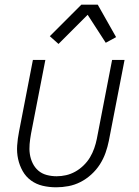

<svg xmlns="http://www.w3.org/2000/svg" viewBox="-20 -785 590 817"><path d="M219 12Q189 12 161.5 5.5Q134 -1 112 -17Q90 -33 76.5 -57Q63 -81 57 -108.5Q51 -136 53 -165.5Q55 -195 61 -225L120 -530H173L112 -216Q108 -194 106 -172Q104 -150 107 -129.5Q110 -109 119 -90.5Q128 -72 143 -59Q158 -46 178.5 -40.5Q199 -35 221 -35Q241 -35 261 -39.5Q281 -44 300 -54.5Q319 -65 335.5 -81Q352 -97 363 -115.5Q374 -134 381 -154Q388 -174 392 -194L457 -530H510L443 -185Q438 -160 429 -134.5Q420 -109 405 -85.5Q390 -62 368.5 -42.5Q347 -23 322.5 -10.5Q298 2 271.5 7Q245 12 219 12ZM229 -598 192 -631 326 -765H396L474 -627L430 -603L353 -722Z"/></svg>

Font: Lode Dark Term
Style: Italic
Weight: 400
Italic angle: -11°
Monospace: yes
Designer: Belleve Invis
Foundry: Belleve Invis
Version: Version 29.2.0